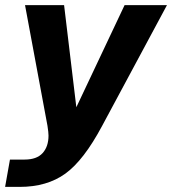

<svg xmlns="http://www.w3.org/2000/svg" viewBox="-49 -536 674 752"><path d="M-29 196 -10 89H47Q95 89 118 63.5Q141 38 141 -5Q141 -17 137 -43L49 -516H202L250 -116L439 -516H605L351 -43Q279 92 207 144Q135 196 28 196Z"/></svg>

Font: Creato Display ExtraBold
Style: Italic
Weight: 800
Italic angle: -10°
Version: Version 1.000